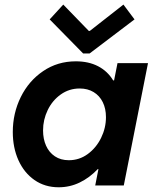

<svg xmlns="http://www.w3.org/2000/svg" viewBox="-20 -793 659 821"><path d="M34.7 -228.5Q34.7 -308.6 68.8 -377.9Q103 -447.3 164.6 -489Q226.1 -530.8 304.2 -530.8Q358.9 -530.8 399.4 -509.8Q439.9 -488.8 463.9 -449.2H467.8L482.4 -522.9H612.8L509.3 0H387.2L400.9 -69.8H397.9Q363.3 -33.2 321 -12.7Q278.8 7.8 231 7.8Q171.9 7.8 127.4 -23.2Q83 -54.2 58.8 -107.9Q34.7 -161.6 34.7 -228.5ZM433.1 -292Q433.1 -328.6 419.4 -356.2Q405.8 -383.8 380.4 -399.2Q355 -414.6 320.8 -414.6Q275.9 -414.6 240 -389.2Q204.1 -363.8 184.1 -322.5Q164.1 -281.2 164.1 -235.4Q164.1 -198.7 177 -169.9Q189.9 -141.1 214.8 -124.5Q239.7 -107.9 274.4 -107.9Q319.3 -107.9 355.5 -134.5Q391.6 -161.1 412.4 -203.6Q433.1 -246.1 433.1 -292ZM192.4 -710 250.5 -773.4 359.9 -660.6H363.8L507.8 -773.4L555.2 -710L363.3 -564.5H335.4Z"/></svg>

Font: Reddit Sans Chocolate
Style: Bold Italic
Weight: 700
Italic angle: -11.25°
Designer: Stephen Hutchings
Version: Version 1.013